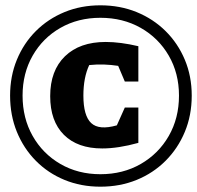

<svg xmlns="http://www.w3.org/2000/svg" viewBox="-20 -690 742 723"><path d="M358 13Q285 13 223 -12.5Q161 -38 115 -84.5Q69 -131 43.5 -193.5Q18 -256 18 -330Q18 -403 43.5 -465Q69 -527 115 -573Q161 -619 223 -644.5Q285 -670 358 -670Q432 -670 494.5 -644.5Q557 -619 603.5 -573Q650 -527 676 -465Q702 -403 702 -330Q702 -256 676 -193.5Q650 -131 603.5 -84.5Q557 -38 494.5 -12.5Q432 13 358 13ZM358 -34Q443 -34 510 -72.5Q577 -111 615.5 -178Q654 -245 654 -330Q654 -414 615.5 -480.5Q577 -547 510 -585Q443 -623 358 -623Q274 -623 207.5 -585Q141 -547 103 -480.5Q65 -414 65 -330Q65 -245 103 -178Q141 -111 207.5 -72.5Q274 -34 358 -34ZM365 -131Q272 -131 220.5 -182.5Q169 -234 169 -328Q169 -424 224.5 -478Q280 -532 378 -532Q433 -532 501 -516V-383H450L425 -442Q399 -446 372 -447Q345 -448 316 -445Q294 -398 294 -330Q294 -254 323.5 -226.5Q353 -199 420 -218L450 -285H501V-152Q425 -131 365 -131Z"/></svg>

Font: Piazzolla ExtraBold
Style: Italic
Weight: 800
Italic angle: -11.3°
Designer: Juan Pablo del Peral
Foundry: Huerta Tipografica
Version: Version 1.330